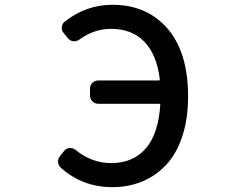

<svg xmlns="http://www.w3.org/2000/svg" viewBox="-20 -770 1040 803"><path d="M313.5 -605.5Q301.8 -596.7 287.6 -597.7Q273.4 -598.6 264.6 -609.4L247.1 -630.9Q237.3 -641.6 238.3 -656.2Q239.3 -670.9 251 -679.7Q339.8 -750 450.2 -750Q593.8 -750 680.2 -650.9Q766.6 -551.8 766.6 -366.2Q766.6 -273.4 742.7 -200.7Q718.8 -127.9 675.8 -81.5Q632.8 -35.2 575.2 -11.2Q517.6 12.7 449.2 12.7Q325.2 12.7 234.4 -68.4Q222.7 -79.1 222.7 -94.7Q222.7 -108.4 232.4 -119.1L249 -139.6Q257.8 -150.4 272 -150.9Q286.1 -151.4 296.9 -142.6Q363.3 -87.9 445.3 -87.9Q536.1 -87.9 589.4 -148.9Q642.6 -210 650.4 -332Q650.4 -335.9 646.5 -335.9H391.6Q377 -335.9 366.7 -346.2Q356.4 -356.4 356.4 -371.1V-399.4Q356.4 -414.1 366.7 -423.8Q377 -433.6 391.6 -433.6H644.5Q648.4 -433.6 648.4 -438.5Q635.7 -542 583.5 -595.7Q531.2 -649.4 444.3 -649.4Q374 -649.4 313.5 -605.5Z"/></svg>

Font: Gen Jyuu Gothic L Monospace Medium
Style: Regular
Weight: 500
Designer: [Source Han Sans]
Ryoko NISHIZUKA  (kana & ideographs); Paul D. Hunt (Latin, Greek & Cyrillic); Wenlong ZHANG  (bopomofo
Version: Version 1.002.20150607